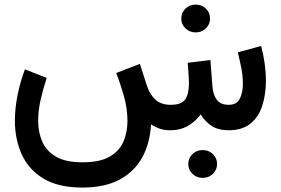

<svg xmlns="http://www.w3.org/2000/svg" viewBox="-20 -572 1232 843"><path d="M806.6 147.9Q806.6 122.1 825 104.5Q843.3 86.9 870.1 86.9Q896.5 86.9 914.8 104.5Q933.1 122.1 933.1 147.9Q933.1 173.3 914.8 191.2Q896.5 209 870.1 209Q843.3 209 825 191.2Q806.6 173.3 806.6 147.9ZM775.9 -490.7Q775.9 -516.6 794.2 -534.2Q812.5 -551.8 839.4 -551.8Q865.7 -551.8 884 -534.2Q902.3 -516.6 902.3 -490.7Q902.3 -465.3 884 -447.5Q865.7 -429.7 839.4 -429.7Q812.5 -429.7 794.2 -447.5Q775.9 -465.3 775.9 -490.7ZM729 0Q700.7 0 679.7 -7.6Q658.7 -15.1 643.1 -25.9Q638.7 56.6 604.5 119.1Q570.3 181.6 504.9 216.6Q439.5 251.5 341.8 251.5Q236.3 251.5 171.1 212.2Q106 172.9 75.7 106.2Q45.4 39.6 45.4 -41.5Q45.4 -95.7 56.9 -153.6Q68.4 -211.4 89.4 -267.6L185.1 -230Q169.4 -182.6 158.4 -134.3Q147.5 -85.9 147.5 -42Q147.5 7.8 165.3 49.3Q183.1 90.8 225.6 115.7Q268.1 140.6 341.8 140.6Q418.5 140.6 461.4 115.7Q504.4 90.8 522 49.6Q539.6 8.3 539.6 -40.5Q539.6 -96.2 523.4 -152.3Q507.3 -208.5 490.2 -251.5L594.2 -291.5L625 -195.8Q637.7 -157.2 662.4 -134.5Q687 -111.8 730 -111.8Q776.9 -111.8 793.2 -135.7Q809.6 -159.7 809.6 -207.5Q809.6 -219.2 808.1 -243.2Q806.6 -267.1 804.2 -296.4L903.8 -308.6L912.6 -193.4Q915 -158.2 931.2 -135Q947.3 -111.8 984.4 -111.8Q1019.5 -111.8 1033 -138.9Q1046.4 -166 1046.4 -203.1Q1046.4 -242.2 1037.8 -282.2Q1029.3 -322.3 1024.4 -342.3L1126.5 -370.1Q1136.2 -334.5 1141.8 -294.7Q1147.5 -254.9 1147.5 -215.8Q1147.5 -159.7 1132.3 -110.4Q1117.2 -61 1081.5 -30.8Q1045.9 -0.5 984.9 0Q939 0 909.7 -18.8Q880.4 -37.6 861.3 -69.3Q835 -35.6 802.5 -17.8Q770 0 729 0Z"/></svg>

Font: Vazirmatn RD FD Medium
Style: Regular
Weight: 500
Designer: Saber Rastikerdar
Foundry: Saber Rastikerdar
Version: Version 33.003